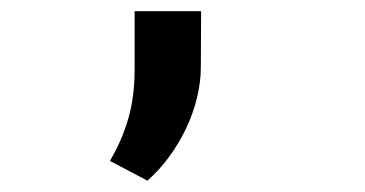

<svg xmlns="http://www.w3.org/2000/svg" viewBox="-20 -134 640 337"><path d="M332.5 -16.1Q332.5 9.8 325.9 37.1Q319.3 64.5 306.9 90.8Q294.4 117.2 277.1 140.9Q259.8 164.6 238.8 183.1L172.9 148.4Q193.8 113.3 205.1 74.5Q216.3 35.6 216.3 -12.2V-114.3H333Z"/></svg>

Font: TypoPRO Roboto Mono
Style: Regular
Weight: 500
Designer: Google
Version: Version 2.000986; 2015; ttfautohint (v1.3)